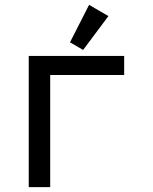

<svg xmlns="http://www.w3.org/2000/svg" viewBox="-20 -766 626 786"><path d="M344.7 -746.1 423.8 -700.2 320.3 -561.5 266.6 -592.8ZM97.7 0V-537.1H488.3V-459H185.5V0Z"/></svg>

Font: Consola Mono
Style: Book
Weight: 400
Monospace: yes
Version: Version 2.001